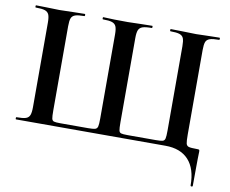

<svg xmlns="http://www.w3.org/2000/svg" viewBox="-86 -735 1240 1036"><g transform="rotate(10 534.0 -216.5)"><path d="M30 -12Q65 -12 81 -17Q97 -22 103 -36.5Q109 -51 109 -81V-544Q109 -574 103 -588Q97 -602 81 -607.5Q65 -613 30 -613Q28 -613 28 -619Q28 -625 30 -625L84 -624Q130 -622 158 -622Q191 -622 241 -624L297 -625Q300 -625 300 -619Q300 -613 297 -613Q263 -613 247 -607.5Q231 -602 225.5 -588Q220 -574 220 -544V-83Q220 -49 222.5 -38Q225 -27 234 -24Q243 -21 270 -21H422Q450 -21 460.5 -24.5Q471 -28 474 -40Q477 -52 477 -83V-544Q477 -574 471 -588Q465 -602 449 -607.5Q433 -613 399 -613Q396 -613 396 -619Q396 -625 399 -625Q450 -622 533 -622Q561 -622 609 -624L667 -625Q669 -625 669 -619Q669 -613 667 -613Q632 -613 616 -607.5Q600 -602 594 -588Q588 -574 588 -544V-83Q588 -49 590.5 -38Q593 -27 602 -24Q611 -21 639 -21H791Q820 -21 830 -24Q840 -27 843 -38.5Q846 -50 846 -83V-544Q846 -574 840.5 -588Q835 -602 818.5 -607.5Q802 -613 768 -613Q766 -613 766 -619Q766 -625 768 -625L825 -624Q875 -622 908 -622Q937 -622 981 -624L1035 -625Q1038 -625 1038 -619Q1038 -613 1035 -613Q1001 -613 984.5 -607.5Q968 -602 962.5 -588Q957 -574 957 -544V-81Q957 -44 960 -31.5Q963 -19 974.5 -15.5Q986 -12 1021 -12Q1030 -12 1032 -10Q1034 -8 1034 0Q1034 23 1033 38Q1033 55 1032.5 88.5Q1032 122 1032 187Q1032 192 1026 192Q1020 192 1020 187Q1020 96 976 48Q932 0 849 0H30Q28 0 28 -6Q28 -12 30 -12Z"/></g></svg>

Font: Cormorant Garamond
Style: Bold
Weight: 700
Designer: Christian Thalmann (Catharsis Fonts)
Foundry: Catharsis Fonts
Version: Version 4.000